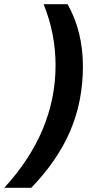

<svg xmlns="http://www.w3.org/2000/svg" viewBox="-92 -734 451 912"><path d="M301.8 -418.9C301.8 -529.6 277.5 -627.9 229 -713.9H115.2C153 -620.4 171.9 -523.8 171.9 -423.8C171.9 -213.2 90.7 -19.2 -71.8 158.2H56.2C139.2 72.6 200.8 -17.2 241.2 -111.1C281.6 -205 301.8 -307.6 301.8 -418.9Z"/></svg>

Font: OpenSans
Style: Bold Italic
Weight: 700
Italic angle: -12°
Foundry: Ascender Corporation
Version: Version 1.10; ttfautohint (v1.2) -l 8 -r 50 -G 200 -x 14 -D 